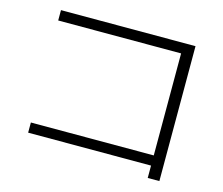

<svg xmlns="http://www.w3.org/2000/svg" viewBox="-101 -826 1140 980"><g transform="rotate(15 469.0 -335.5)"><path d="M754.9 -44.9H105.5V-98.6H754.9V-637.7H105.5V-692.4H816.4V20.5H754.9Z"/></g></svg>

Font: Pretendard JP Light
Style: Regular
Weight: 300
Designer: Base glyphs from Inter by Rasmus Andersson; Hangeul glyphs from Noto Sans CJK(Source Han Sans) by Jang Soo-young and Kan
Foundry: Kil Hyung-jin
Version: Version 1.309